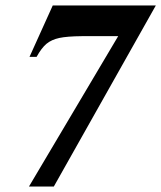

<svg xmlns="http://www.w3.org/2000/svg" viewBox="-20 -682 590 702"><path d="M113.8 -474.1H87.9L172.9 -662.1H549.8L176.8 0H85.9L412.1 -549.8H279.8Q225.1 -549.3 196.8 -543.2Q168.5 -537.1 150.1 -522Q131.8 -506.8 113.8 -474.1Z"/></svg>

Font: Accordance
Style: Bold-Italic
Weight: 700
Italic angle: -11°
Version: Version 1.2 (build January 31, 2020) Miklal Software Solutio